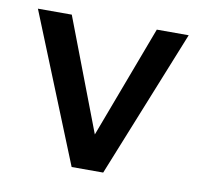

<svg xmlns="http://www.w3.org/2000/svg" viewBox="-57 -495 583 556"><g transform="rotate(10 234.0 -217.5)"><path d="M187.5 0 11.7 -434.6H111.3L237.3 -104.5L361.3 -434.6H455.1L280.3 0Z"/></g></svg>

Font: Padauk Book
Style: Regular
Weight: 400
Designer: Debbi Hosken, Becca Hirsbrunner Spalinger
Foundry: SIL International
Version: Version 5.000